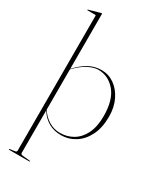

<svg xmlns="http://www.w3.org/2000/svg" viewBox="-236 -803 938 1118"><g transform="rotate(30 233.5 -244.0)"><path d="M102 -719V-350.5Q141 -393 180 -414.5Q219 -436 266 -436Q312.5 -436 351.2 -408.8Q390 -381.5 413.5 -333.2Q437 -285 437 -222Q437 -147.5 410.8 -95.2Q384.5 -43 341.2 -16Q298 11 247.5 11Q153.5 11 102 -70.5V214.5Q102 224 114 225.5L164 230.5Q168 231 168 233.5Q168 235.5 165 235.5H29Q27 235.5 27 233.5Q27 230 34 229.5L63 225.5Q75 224 75 215.5V-692Q75 -696 71 -696H19Q17 -696 17 -698Q17 -700.5 20 -701L94 -722Q97 -723 99 -723Q102 -723 102 -719ZM247 -428Q218 -428 180.2 -408.8Q142.5 -389.5 102 -347V-76.5Q126 -39 160.8 -18.2Q195.5 2.5 235 2.5Q284 2.5 323.2 -21Q362.5 -44.5 385.5 -91.5Q408.5 -138.5 408.5 -209Q408.5 -317.5 361.8 -372.8Q315 -428 247 -428Z"/></g></svg>

Font: Fraunces 144pt S000 Thin
Style: Regular
Weight: 100
Version: Version 1.000; ttfautohint (v1.8.3)